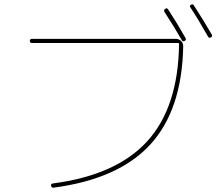

<svg xmlns="http://www.w3.org/2000/svg" viewBox="-20 -862 1040 901"><path d="M129.9 -660.2Q120.1 -660.2 120.1 -669.9Q120.1 -679.7 129.9 -679.7H804.7Q819.3 -679.7 829.6 -669.9Q839.8 -660.2 839.8 -644.5Q834 -345.7 685.1 -183.6Q536.1 -21.5 231.4 18.6Q222.7 20.5 219.7 9.8Q217.8 1 227.5 -1Q526.4 -40 671.4 -199.7Q816.4 -359.4 820.3 -655.3Q820.3 -660.2 815.4 -660.2ZM833 -673.8Q799.8 -732.4 752 -805.7Q747.1 -814.5 754.9 -820.3Q763.7 -826.2 768.6 -818.4Q811.5 -752.9 850.6 -683.6Q855.5 -674.8 846.7 -669.9Q837.9 -665 833 -673.8ZM956.1 -690.4Q906.2 -778.3 874 -826.2Q868.2 -835 876 -839.8Q884.8 -844.7 889.6 -836.9Q937.5 -762.7 973.6 -700.2Q978.5 -691.4 969.7 -686.5Q960.9 -681.6 956.1 -690.4Z"/></svg>

Font: Rounded Mgen+ 1mn thin
Style: Regular
Weight: 100
Designer: [Source Han Sans]
Ryoko NISHIZUKA  (kana & ideographs); Paul D. Hunt (Latin, Greek & Cyrillic); Wenlong ZHANG  (bopomofo
Version: Version 1.059.20150602